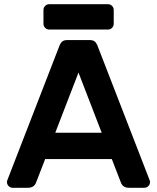

<svg xmlns="http://www.w3.org/2000/svg" viewBox="-20 -890 744 910"><path d="M13 0ZM445 -666 690 -34Q691 -31 691 -27Q691 -16 683 -8Q675 0 664 0H592Q562 0 553 -25L510 -136H194L151 -25Q142 0 112 0H40Q29 0 21 -8Q13 -16 13 -27Q13 -31 14 -34L259 -666Q265 -684 273.5 -692Q282 -700 297 -700H407Q422 -700 430.5 -692Q439 -684 445 -666ZM352 -546 242 -261H462ZM186 -777V-843Q186 -854 194 -862Q202 -870 213 -870H492Q503 -870 511 -862Q519 -854 519 -843V-777Q519 -766 511 -758Q503 -750 492 -750H213Q202 -750 194 -758Q186 -766 186 -777Z"/></svg>

Font: Hezaedrus Medium
Style: Regular
Weight: 500
Designer: Hubert & Fischer
Foundry: Hubert & Fischer
Version: Version 1.10;September 3, 2019;FontCreator 11.5.0.2425 64-bi